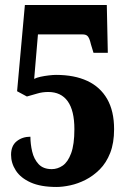

<svg xmlns="http://www.w3.org/2000/svg" viewBox="-20 -734 506 764"><path d="M205 10Q142 10 102 -8Q62 -26 43 -55.5Q24 -85 24 -118Q24 -154 46.5 -172Q69 -190 101 -190Q101 -161 108 -131Q115 -101 133.5 -81Q152 -61 186 -61Q209 -61 229.5 -75Q250 -89 263 -124Q276 -159 276 -220Q276 -294 249.5 -331Q223 -368 172 -368Q149 -368 129 -362Q109 -356 87 -350L48 -371L79 -714H405L409 -524H352L342 -557Q339 -570 335.5 -579Q332 -588 326 -592.5Q320 -597 309 -597H131L116 -420Q125 -425 141 -428.5Q157 -432 174.5 -434Q192 -436 203 -436Q276 -436 327.5 -412Q379 -388 406.5 -340Q434 -292 434 -220Q434 -165 418.5 -125.5Q403 -86 377 -60Q351 -34 320.5 -18.5Q290 -3 259.5 3.5Q229 10 205 10Z"/></svg>

Font: Noto Serif Khmer ExtraCondensed Black
Style: Regular
Weight: 900
Width: 2
Designer: Danh Hong and the Monotype Design Team
Foundry: Monotype Imaging Inc.
Version: Version 2.004